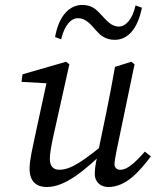

<svg xmlns="http://www.w3.org/2000/svg" viewBox="-20 -734 623 767"><path d="M166.7 13.1C238.7 13.1 313.9 -47.7 412.3 -143.6L412.1 -171.7C313.3 -91.5 264.6 -55.9 217 -55.9C193.1 -55.9 179.1 -69.8 179.1 -98.8C179.1 -120.7 185 -153.4 194 -194L257.1 -477.2L244 -487.3L70 -437.2L65.9 -407L177.5 -400.7L170.2 -422.9L119 -186.4C111.1 -146.6 98.2 -97 98.2 -60.2C98.2 -5.2 129.4 13.1 166.7 13.1ZM412.3 13.1C483.6 13.1 536.9 -49.1 582.7 -109.2L558.5 -128.3C516.7 -80.4 487 -55.6 460.2 -55.6C448.3 -55.6 437.4 -63.5 437.4 -77.5C437.4 -89.5 441.3 -110.3 446.3 -135.1L517.5 -477.2L504.3 -487.3L439.4 -466.8C428.5 -403.1 415.6 -338.5 402.7 -274.9L368.7 -111C359.8 -70.4 358.7 -53.3 358.7 -39C358.7 -4.4 384.9 13.1 412.3 13.1ZM200 -586.1 224.4 -576.8C237.6 -635.4 265.4 -661.4 291.4 -661.4C323.4 -661.4 343.3 -635.5 363.3 -612.7C380.3 -593.8 400.5 -574.9 438.4 -574.9C489.5 -574.9 529.7 -616.8 546.9 -703.2L521.5 -712.4C508.4 -653.8 480.5 -627.9 454.6 -627.9C423.7 -627.9 404.7 -653.7 382.8 -676.5C365.7 -695.5 346.6 -714.3 308.6 -714.3C258.5 -714.3 215.3 -672.3 200 -586.1Z"/></svg>

Font: Source Serif Variable
Style: Italic
Weight: 389
Italic angle: -12°
Designer: Frank Grießhammer
Foundry: Adobe Systems Incorporated
Version: Version 3.001;hotconv 1.0.111;makeotfexe 2.5.65597